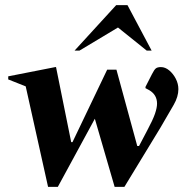

<svg xmlns="http://www.w3.org/2000/svg" viewBox="-20 -727 717 747"><path d="M167 0 80 -391 12 -418V-430L195 -466H198L257 -174H262L397 -456H433L514 -159H521L553 -220Q575 -261 583 -284.5Q591 -308 591 -324Q591 -358 561 -376L546 -384V-389L571 -438Q580 -456 586.5 -461Q593 -466 606 -466Q623 -466 638.5 -453Q654 -440 664 -420.5Q674 -401 674 -380Q674 -351 656 -319.5Q638 -288 604 -230L464 0H426L349 -265L205 0ZM270 -530 432 -707H476L570 -530H551L439 -620L289 -530Z"/></svg>

Font: Spectral
Style: Bold Italic
Weight: 700
Italic angle: -10°
Designer: Jean-Baptiste Levee
Foundry: Production Type
Version: Version 2.001